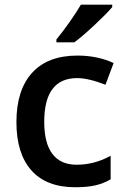

<svg xmlns="http://www.w3.org/2000/svg" viewBox="-20 -786 535 816"><path d="M49.8 0ZM299.8 9.8Q177.2 9.8 113.5 -61.8Q49.8 -133.3 49.8 -267.1Q49.8 -403.3 116.5 -476.6Q183.1 -549.8 309.1 -549.8Q394.5 -549.8 462.9 -518.1L428.2 -425.8Q355.5 -454.1 308.1 -454.1Q168 -454.1 168 -268.1Q168 -177.2 202.9 -131.6Q237.8 -85.9 305.2 -85.9Q381.8 -85.9 450.2 -124V-23.9Q419.4 -5.9 384.5 2Q349.6 9.8 299.8 9.8ZM219.7 -606V-618.2Q247.6 -652.3 277.1 -694.3Q306.6 -736.3 323.7 -766.1H457V-755.9Q431.6 -726.1 381.1 -679Q330.6 -631.8 295.9 -606Z"/></svg>

Font: Open Sans Semibold
Style: Regular
Weight: 600
Foundry: Ascender Corporation
Version: Version 1.10; ttfautohint (v1.5.65-e2d9)